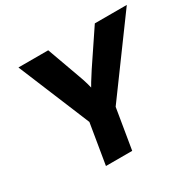

<svg xmlns="http://www.w3.org/2000/svg" viewBox="-156 -905 1105 1082"><g transform="rotate(-30 396.5 -364.0)"><path d="M237.8 0 281.2 -261.7 88.4 -727.5H282.2L360.4 -510.7Q371.6 -481 379.9 -451.2Q388.2 -421.4 396.5 -386.7H365.7Q384.3 -421.4 402.3 -451.4Q420.4 -481.4 439.9 -510.7L585.4 -727.5H793.5L452.1 -261.7L408.7 0Z"/></g></svg>

Font: Inter 24pt ExtraBold
Style: Italic
Weight: 800
Italic angle: -9.3988°
Designer: Rasmus Andersson
Foundry: rsms
Version: Version 4.001;git-66647c0bb